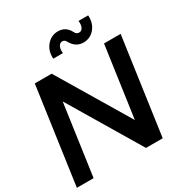

<svg xmlns="http://www.w3.org/2000/svg" viewBox="-219 -1134 1222 1292"><g transform="rotate(-30 392.5 -488.0)"><path d="M299 -832Q295 -894 330 -935Q365 -976 417 -976Q478 -976 507 -919Q517 -897 538 -897Q558 -897 567.5 -916.5Q577 -936 573 -967H648Q652 -906 618 -865Q584 -824 530 -824Q472 -824 439 -881Q429 -903 410 -903Q390 -903 380 -883Q370 -863 374 -832ZM775 -750 669 0H539L210 -551L132 0H2L108 -750H239L568 -200L646 -750Z"/></g></svg>

Font: Oakes Grotesk
Style: Bold Italic
Weight: 600
Italic angle: -8°
Designer: Samuel Oakes
Foundry: Samuel Oakes
Version: Version 1.000;PS 001.000;hotconv 1.0.88;makeotf.lib2.5.64775